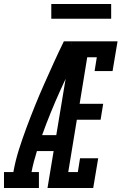

<svg xmlns="http://www.w3.org/2000/svg" viewBox="-67 -942 609 962"><path d="M-47 0V-80H0Q10 -136 27.5 -191.5Q45 -247 65.5 -302Q86 -357 108 -411.5Q130 -466 154 -520Q178 -574 202.5 -628Q227 -682 253 -735H293L290 -719L334 -700Q282 -593 233 -484.5Q184 -376 144 -265H215L202 -185H118Q110 -159 103 -133Q96 -107 91 -80H128V0ZM171 0 293 -735H522L497 -586H407L418 -655H370L332 -422H450L437 -342H318L275 -80H323L334 -149H425L400 0ZM190 -848V-922H490V-848Z"/></svg>

Font: Iosevka Curly Slab MdObl
Style: Regular
Weight: 500
Italic angle: -9°
Monospace: yes
Designer: Belleve Invis
Foundry: Belleve Invis
Version: Version 11.0.0; ttfautohint (v1.8.3)